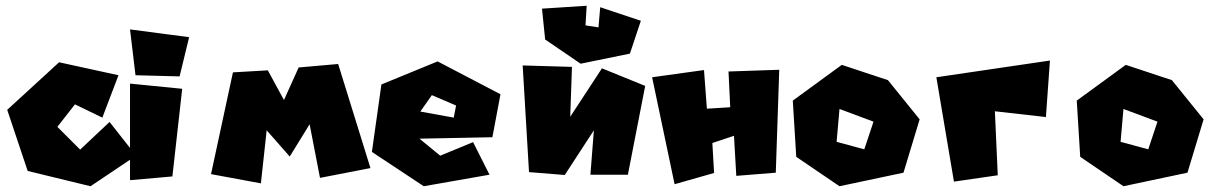

<svg xmlns="http://www.w3.org/2000/svg" viewBox="-20 -646 4195 666"><path d="M335 -238 391 -385 185 -430 5 -265 76 -53 294 0 452 -106 360 -223 258 -127 179 -206 240 -284Z M431 -356V-21L578 -34L612 -338ZM431 -544 450 -385 603 -381 636 -517Z M712 -42 788 -395 909 -402 965 -299 1016 -412 1153 -424 1265 -63 1090 -29 1054 -215 985 -103 905 -194 885 -10Z M1478 -316 1438 -259 1554 -238 1562 -280ZM1303 -353 1498 -433 1716 -319 1688 -170 1435 -165 1507 -106 1621 -153 1678 -40 1450 0 1270 -119Z M1860 -616 1871 -509 1994 -425 2165 -460 2203 -574 2062 -621 2056 -551 2011 -558 2015 -626ZM1793 -419 1815 -49 1939 -39 2040 -194 2028 -40H2158L2218 -348L2068 -409L1958 -241L1964 -414Z M2242 -378 2320 -7 2457 -46 2451 -150 2526 -175 2534 -36 2671 -47 2683 -404 2507 -398 2513 -274 2432 -269 2422 -403Z M2978 -128 2882 -154 2892 -268 3010 -224ZM2730 -297 2742 -102 2892 0 3114 -47 3170 -232 3060 -368 2900 -421Z M3228 -378 3289 -16 3441 -38 3431 -260 3608 -240 3622 -436Z M3963 -128 3867 -154 3877 -268 3995 -224ZM3715 -297 3727 -102 3877 0 4099 -47 4155 -232 4045 -368 3885 -421Z"/></svg>

Font: Super Mario
Style: Regular
Weight: 400
Version: Version 1.0